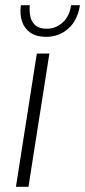

<svg xmlns="http://www.w3.org/2000/svg" viewBox="-20 -715 326 735"><path d="M41 0 121 -510H169L89 0ZM156 -574Q120 -574 97 -589.5Q74 -605 64.5 -632.5Q55 -660 60 -695H94Q92 -674 96 -653Q100 -632 115 -618.5Q130 -605 159 -605Q193 -605 219.5 -628.5Q246 -652 252 -695H286Q277 -637 241.5 -605.5Q206 -574 156 -574Z"/></svg>

Font: MuseoModerno Thin ExtraLight
Style: Italic
Weight: 250
Italic angle: -9°
Version: Version 1.003